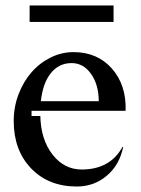

<svg xmlns="http://www.w3.org/2000/svg" viewBox="-20 -670 513 700"><path d="M438 -266H95V-247H127Q129 -161 171.5 -106.5Q214 -52 278 -52Q329 -52 366.5 -72.5Q404 -93 427 -135L429 -134Q416 -69 369.5 -29.5Q323 10 260 10Q157 10 93.5 -56Q30 -122 30 -229Q30 -280 47.5 -326Q65 -372 94.5 -406Q124 -440 164 -460Q204 -480 248 -480Q335 -480 388 -420Q441 -360 438 -266ZM241 -440Q195 -440 165.5 -403.5Q136 -367 129 -301H340Q340 -361 312 -400.5Q284 -440 241 -440ZM88 -650H394V-590H88Z"/></svg>

Font: Redaction
Style: Regular
Weight: 400
Designer: Jeremy Mickel / Forest Young
Foundry: MCKL
Version: Version 2.001; Redaction